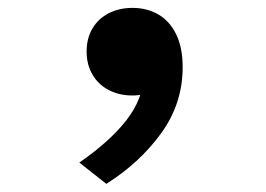

<svg xmlns="http://www.w3.org/2000/svg" viewBox="-20 -217 660 477"><path d="M195.2 -89.2Q195.2 -121.9 209.8 -146.5Q224.5 -171.1 250.4 -184.2Q276.3 -197.4 309.2 -197.4Q344.9 -197.4 373.2 -181.2Q401.5 -164.9 417.6 -131.9Q433.8 -98.8 433.8 -50.1Q433.8 40.2 380.7 113.6Q327.7 187 244.2 239.8L177.1 186.9Q252.5 134.7 293.8 82Q335 29.2 337.5 -29.2L370.7 4.3Q342.2 20.2 308.8 20.2Q276.4 20.2 250.6 6.9Q224.8 -6.3 210 -31.2Q195.2 -56.1 195.2 -89.2Z"/></svg>

Font: Monaspace Radon Var
Style: Regular
Weight: 400
Designer: Riley Cran and the Lettermatic Team
Version: Version 1.000 (Monaspace Radon Var)